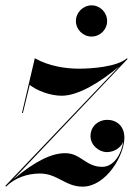

<svg xmlns="http://www.w3.org/2000/svg" viewBox="-68 -687 518 717"><path d="M215.5 -608.5C215.5 -576.5 242 -550.5 274 -550.5C306 -550.5 332 -576.5 332 -608.5C332 -640.5 306 -667 274 -667C242 -667 215.5 -640.5 215.5 -608.5ZM14 -265H17.5L43 -370C69 -349 118.5 -329.5 162.5 -329.5C225.5 -329.5 308 -381.5 376.5 -438.5L-48.5 7.5L-46.5 7L-47.5 7.5L-45.5 10C-13.5 -22 33 -39 81 -39C147 -39 175.5 10 240.5 10C328.5 10 396.5 -107.5 396.5 -172.5C396.5 -217.5 366.5 -239.5 332 -239.5C301 -239.5 270 -217 270 -178.5C270 -144.5 302 -119 331 -119C356.5 -119 382.5 -133.5 392 -157.5C386.5 -116 359.5 -64 313.5 -64C252 -64 234 -115 175.5 -115C126 -115 65 -87 -18.5 -17L408.5 -467L406 -469.5C370 -437.5 274.5 -430.5 226.5 -430.5C180.5 -430.5 115.5 -439 62 -469.5Z"/></svg>

Font: Bodoni* 48pt Medium
Style: Italic
Weight: 500
Italic angle: -13°
Version: Version 2.3